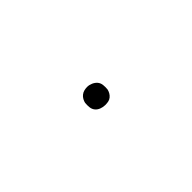

<svg xmlns="http://www.w3.org/2000/svg" viewBox="34 -606 531 531"><g transform="rotate(-45 300.0 -340.5)"><path d="M300 -305Q292 -305 284 -308Q276 -311 271 -317Q266 -323 265 -331.5Q264 -340 265 -349Q266 -354 269 -359.5Q272 -365 277 -369Q282 -373 288 -374.5Q294 -376 300 -376Q308 -376 316 -372.5Q324 -369 329 -363Q334 -357 335 -348.5Q336 -340 335 -331Q334 -326 331 -320.5Q328 -315 323 -311Q318 -307 312 -306Q306 -305 300 -305Z"/></g></svg>

Font: Iosevka Slab ThExObl
Style: Regular
Weight: 100
Width: 7
Italic angle: -9°
Monospace: yes
Designer: Belleve Invis
Foundry: Belleve Invis
Version: Version 11.1.1; ttfautohint (v1.8.3)